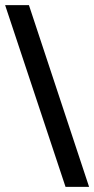

<svg xmlns="http://www.w3.org/2000/svg" viewBox="-45 -711 368 750"><path d="M303 19 68 -691H-25L211 19Z"/></svg>

Font: XITS
Style: Bold
Weight: 700
Designer: MicroPress Inc., with final additions and corrections provided by Coen Hoffman, Elsevier (retired)
Version: Version 1.107